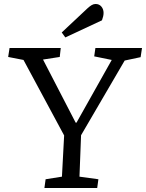

<svg xmlns="http://www.w3.org/2000/svg" viewBox="-20 -944 733 964"><path d="M360 -328H364L541 -643L453 -661L459 -703H693L686 -657L606 -640L387 -265L379 -57L474 -44L468 0H203L209 -44L291 -57L302 -264L98 -643L21 -658L28 -703H285L280 -658L196 -645ZM419 -902Q431 -913 440.5 -918.5Q450 -924 460 -924Q478 -924 489 -911Q500 -898 500 -879Q500 -871 498 -862Q496 -853 492 -842L308 -756L290 -781Z"/></svg>

Font: Literata 18pt
Style: Italic
Weight: 400
Italic angle: -2°
Designer: Latin by Veronika Burian and Jose Scaglione. Greek by Irene Vlachou. Cyrillic by Vera Evstafieva
Foundry: TypeTogether
Version: Version 3.103;gftools[0.9.29]